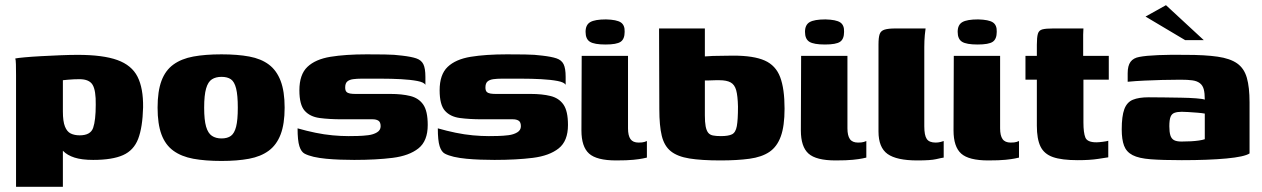

<svg xmlns="http://www.w3.org/2000/svg" viewBox="-20 -615 4878 742"><path d="M42 107V-325Q42 -348 41.5 -366.5Q41 -385 39 -389Q48 -391 75.5 -393.5Q103 -396 140 -398Q177 -400 214 -401.5Q251 -403 280 -403Q378 -403 433.5 -383Q489 -363 511.5 -318.5Q534 -274 533 -200Q531 -123 514 -78.5Q497 -34 455.5 -15.5Q414 3 340 3Q296 3 268 -6Q240 -15 224 -31.5Q208 -48 198 -69L223 -77V107ZM288 -92Q330 -92 340 -121Q350 -150 350 -210Q351 -265 338 -287Q325 -309 287 -309Q277 -309 265.5 -308.5Q254 -308 243 -307Q232 -306 223 -305V-184Q223 -146 231 -126Q239 -106 253.5 -99Q268 -92 288 -92Z M836 7Q773 7 727 -1.5Q681 -10 650 -32.5Q619 -55 604 -95.5Q589 -136 589 -199Q589 -262 604 -302.5Q619 -343 650 -365.5Q681 -388 727 -396.5Q773 -405 836 -405Q898 -405 943.5 -396.5Q989 -388 1019 -365.5Q1049 -343 1064.5 -302.5Q1080 -262 1080 -199Q1080 -136 1064.5 -95.5Q1049 -55 1018.5 -32.5Q988 -10 942.5 -1.5Q897 7 836 7ZM836 -80Q859 -80 872.5 -90Q886 -100 892.5 -125.5Q899 -151 899 -199Q899 -247 892.5 -273Q886 -299 872.5 -308.5Q859 -318 836 -318Q814 -318 799 -308.5Q784 -299 776.5 -273Q769 -247 769 -199Q769 -151 776.5 -125.5Q784 -100 799 -90Q814 -80 836 -80Z M1349 3Q1323 3 1295 2Q1267 1 1240.5 -1.5Q1214 -4 1192 -9Q1171 -14 1157.5 -21Q1144 -28 1137 -50Q1130 -72 1130 -119Q1165 -109 1199 -102Q1233 -95 1265.5 -92Q1298 -89 1327 -89Q1341 -89 1362 -89.5Q1383 -90 1403 -92.5Q1423 -95 1437 -103.5Q1451 -112 1451 -127Q1451 -143 1442.5 -148.5Q1434 -154 1420 -154H1301Q1252 -154 1215 -159Q1178 -164 1157.5 -187Q1137 -210 1137 -266Q1137 -327 1168 -356.5Q1199 -386 1257 -395.5Q1315 -405 1397 -405Q1427 -405 1466.5 -404.5Q1506 -404 1534 -400Q1569 -396 1588.5 -389.5Q1608 -383 1616 -367Q1624 -351 1624 -318V-287Q1619 -297 1593 -302Q1567 -307 1530 -309Q1493 -311 1452.5 -311Q1412 -311 1377 -311Q1359 -311 1344.5 -309Q1330 -307 1322 -300Q1314 -293 1314 -277Q1314 -265 1319 -260Q1324 -255 1333 -253.5Q1342 -252 1353 -252H1489Q1533 -252 1565.5 -244Q1598 -236 1615.5 -211Q1633 -186 1633 -132Q1633 -70 1597 -41.5Q1561 -13 1497.5 -5Q1434 3 1349 3Z M1891 3Q1865 3 1837 2Q1809 1 1782.5 -1.5Q1756 -4 1734 -9Q1713 -14 1699.5 -21Q1686 -28 1679 -50Q1672 -72 1672 -119Q1707 -109 1741 -102Q1775 -95 1807.5 -92Q1840 -89 1869 -89Q1883 -89 1904 -89.5Q1925 -90 1945 -92.5Q1965 -95 1979 -103.5Q1993 -112 1993 -127Q1993 -143 1984.5 -148.5Q1976 -154 1962 -154H1843Q1794 -154 1757 -159Q1720 -164 1699.5 -187Q1679 -210 1679 -266Q1679 -327 1710 -356.5Q1741 -386 1799 -395.5Q1857 -405 1939 -405Q1969 -405 2008.5 -404.5Q2048 -404 2076 -400Q2111 -396 2130.5 -389.5Q2150 -383 2158 -367Q2166 -351 2166 -318V-287Q2161 -297 2135 -302Q2109 -307 2072 -309Q2035 -311 1994.5 -311Q1954 -311 1919 -311Q1901 -311 1886.5 -309Q1872 -307 1864 -300Q1856 -293 1856 -277Q1856 -265 1861 -260Q1866 -255 1875 -253.5Q1884 -252 1895 -252H2031Q2075 -252 2107.5 -244Q2140 -236 2157.5 -211Q2175 -186 2175 -132Q2175 -70 2139 -41.5Q2103 -13 2039.5 -5Q1976 3 1891 3Z M2361 5Q2286 5 2256.5 -21.5Q2227 -48 2227 -111L2228 -399H2407V-119Q2407 -91 2416.5 -77.5Q2426 -64 2448 -64Q2463 -64 2470.5 -66.5Q2478 -69 2480 -70V-6Q2476 -5 2464 -2.5Q2452 0 2428 2.5Q2404 5 2361 5ZM2320 -443Q2277 -443 2260 -453.5Q2243 -464 2243 -492Q2243 -519 2261 -529.5Q2279 -540 2322 -540Q2363 -539 2379 -528.5Q2395 -518 2394 -492Q2394 -464 2378.5 -453.5Q2363 -443 2320 -443Z M2764 5Q2691 5 2644.5 -2.5Q2598 -10 2572.5 -30.5Q2547 -51 2537.5 -90Q2528 -129 2528 -193L2527 -505H2704V-397Q2711 -397 2722 -398Q2733 -399 2747.5 -399Q2762 -399 2779 -399.5Q2796 -400 2814 -400Q2893 -400 2935.5 -381Q2978 -362 2995 -317Q3012 -272 3012 -195Q3012 -128 2997.5 -88Q2983 -48 2953.5 -28Q2924 -8 2876.5 -1.5Q2829 5 2764 5ZM2766 -89Q2795 -89 2809 -96Q2823 -103 2827.5 -127.5Q2832 -152 2832 -203Q2831 -245 2825 -266.5Q2819 -288 2803.5 -296.5Q2788 -305 2760 -305Q2754 -305 2746 -305Q2738 -305 2730.5 -304.5Q2723 -304 2716 -304Q2709 -304 2704 -304V-169Q2704 -143 2707 -127Q2710 -111 2716.5 -102.5Q2723 -94 2735 -91.5Q2747 -89 2766 -89Z M3209 5Q3134 5 3104.5 -21.5Q3075 -48 3075 -111L3076 -399H3255V-119Q3255 -91 3264.5 -77.5Q3274 -64 3296 -64Q3311 -64 3318.5 -66.5Q3326 -69 3328 -70V-6Q3324 -5 3312 -2.5Q3300 0 3276 2.5Q3252 5 3209 5ZM3168 -443Q3125 -443 3108 -453.5Q3091 -464 3091 -492Q3091 -519 3109 -529.5Q3127 -540 3170 -540Q3211 -539 3227 -528.5Q3243 -518 3242 -492Q3242 -464 3226.5 -453.5Q3211 -443 3168 -443Z M3525 5Q3445 5 3410 -20Q3375 -45 3375 -107V-443Q3375 -470 3379.5 -483Q3384 -496 3398.5 -500.5Q3413 -505 3440 -505H3557Q3556 -501 3554 -479.5Q3552 -458 3552 -433V-127Q3552 -92 3561.5 -78Q3571 -64 3596 -64Q3606 -64 3615.5 -66.5Q3625 -69 3627 -70V-6Q3619 -5 3598 0Q3577 5 3525 5Z M3799 5Q3724 5 3694.5 -21.5Q3665 -48 3665 -111L3666 -399H3845V-119Q3845 -91 3854.5 -77.5Q3864 -64 3886 -64Q3901 -64 3908.5 -66.5Q3916 -69 3918 -70V-6Q3914 -5 3902 -2.5Q3890 0 3866 2.5Q3842 5 3799 5ZM3758 -443Q3715 -443 3698 -453.5Q3681 -464 3681 -492Q3681 -519 3699 -529.5Q3717 -540 3760 -540Q3801 -539 3817 -528.5Q3833 -518 3832 -492Q3832 -464 3816.5 -453.5Q3801 -443 3758 -443Z M4145 4Q4083 4 4049 -8Q4015 -20 4001 -49Q3987 -78 3987 -129V-307H3943V-399H3987V-442Q3987 -471 3991 -484.5Q3995 -498 4008.5 -501.5Q4022 -505 4050 -505H4167Q4167 -500 4166.5 -494Q4166 -488 4166 -481V-399H4265V-307H4167V-142Q4167 -102 4174.5 -83.5Q4182 -65 4217 -65Q4226 -65 4241.5 -67Q4257 -69 4263 -71V-7Q4256 -6 4224 -1Q4192 4 4145 4Z M4547 4Q4473 4 4427 0.5Q4381 -3 4357 -15.5Q4333 -28 4324 -52Q4315 -76 4315 -115Q4315 -166 4325 -193Q4335 -220 4358 -229.5Q4381 -239 4419 -239Q4445 -239 4478.5 -238.5Q4512 -238 4544.5 -237.5Q4577 -237 4602.5 -235Q4628 -233 4636 -230Q4636 -255 4632 -270Q4628 -285 4617 -293.5Q4606 -302 4588 -304.5Q4570 -307 4542 -307Q4507 -307 4471.5 -306Q4436 -305 4402.5 -303.5Q4369 -302 4338 -299V-332Q4338 -361 4349 -376Q4360 -391 4383 -395Q4408 -400 4456.5 -402Q4505 -404 4563 -403Q4637 -403 4685.5 -396Q4734 -389 4761 -370Q4788 -351 4798.5 -314.5Q4809 -278 4809 -219V-22Q4789 -9 4719.5 -2.5Q4650 4 4547 4ZM4546 -68Q4566 -68 4583 -69Q4600 -70 4613.5 -72Q4627 -74 4636 -77V-176Q4626 -178 4607.5 -179.5Q4589 -181 4572 -182Q4555 -183 4547 -183Q4530 -183 4519 -179Q4508 -175 4503.5 -163Q4499 -151 4499 -127Q4499 -105 4503 -92Q4507 -79 4517 -73.5Q4527 -68 4546 -68ZM4560 -460 4407 -551 4486 -595 4632 -460Z"/></svg>

Font: Genos Thin ExtraBold
Style: Regular
Weight: 800
Version: Version 1.010